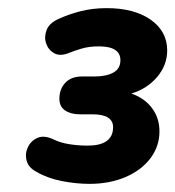

<svg xmlns="http://www.w3.org/2000/svg" viewBox="-20 -729 431 472"><path d="M200 -277Q167 -277 131.5 -284Q96 -291 69 -307Q50 -317 45.5 -334Q41 -351 48.5 -367Q56 -383 72 -390Q88 -397 110 -387Q128 -378 150.5 -374.5Q173 -371 195 -371Q257 -371 258 -415Q259 -448 207 -448H176Q154 -448 140 -457.5Q126 -467 126 -486Q126 -510 140.5 -525.5Q155 -541 182 -541H213Q241 -541 258.5 -550.5Q276 -560 276 -581Q276 -615 223 -615Q199 -615 180.5 -609.5Q162 -604 150 -599Q128 -590 113.5 -598Q99 -606 93.5 -622Q88 -638 94.5 -655Q101 -672 123 -682Q146 -693 176.5 -701Q207 -709 242 -709Q310 -709 350.5 -680.5Q391 -652 391 -605Q391 -569 366.5 -540Q342 -511 303 -499Q335 -488 353.5 -463.5Q372 -439 372 -406Q372 -369 349.5 -339.5Q327 -310 288 -293.5Q249 -277 200 -277Z"/></svg>

Font: Nunito ExtraBold
Style: Italic
Weight: 800
Italic angle: -9°
Designer: Vernon Adams
Foundry: Vernon Adams
Version: Version 3.601; ttfautohint (v1.8.2.53-6de2)